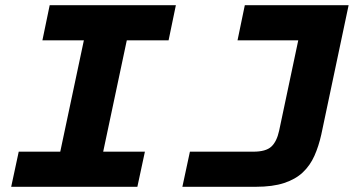

<svg xmlns="http://www.w3.org/2000/svg" viewBox="-20 -718 1360 738"><path d="M183 0 331 -698H496L348 0ZM171 -698H656L628 -563H143ZM52 -135H537L508 0H23ZM681 0 710 -135H954Q1002 -135 1023 -154.5Q1044 -174 1053 -216L1155 -698H1320L1215 -201Q1205 -156 1188.5 -119Q1172 -82 1144 -55.5Q1116 -29 1072 -14.5Q1028 0 963 0ZM921 -698H1306L1278 -563H893Z"/></svg>

Font: Azeret Mono Thin
Style: Bold Italic
Weight: 700
Italic angle: -12°
Version: Version 1.002